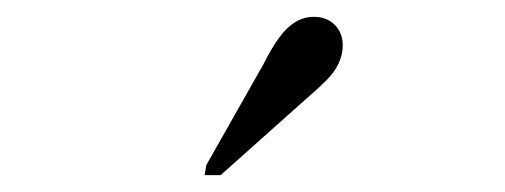

<svg xmlns="http://www.w3.org/2000/svg" viewBox="-20 -785 600 228"><path d="M293 -709Q303 -729 312 -741Q321 -753 331 -759Q341 -765 353 -765Q368 -765 377.5 -755.5Q387 -746 387 -731Q387 -720 382 -709.5Q377 -699 367.5 -689.5Q358 -680 344 -668L242 -577H223L225 -589Z"/></svg>

Font: Roboto Serif 120pt Expanded Light
Style: Italic
Weight: 300
Width: 7
Italic angle: -10°
Designer: Greg Gazdowicz
Foundry: Commercial Type
Version: Version 1.008